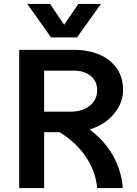

<svg xmlns="http://www.w3.org/2000/svg" viewBox="-20 -950 690 970"><path d="M167 -282V-386H338Q377 -386 407 -399.5Q437 -413 454 -437.5Q471 -462 471 -494Q471 -525 456 -547Q441 -569 415 -581Q389 -593 356 -593H167V-698H356Q427 -698 482.5 -674Q538 -650 570 -604.5Q602 -559 602 -494Q602 -454 583 -416Q564 -378 529 -347.5Q494 -317 444 -299.5Q394 -282 331 -282ZM77 0V-698H203V0ZM471 0Q467 -46 449 -91.5Q431 -137 398.5 -179Q366 -221 319 -256.5Q272 -292 209 -318L349 -348Q412 -316 458 -276Q504 -236 534.5 -190.5Q565 -145 581 -96.5Q597 -48 600 0ZM118 -930H233L304 -825L376 -930H490L369 -761H238Z"/></svg>

Font: Azeret Mono Thin Medium
Style: Regular
Weight: 500
Version: Version 1.002